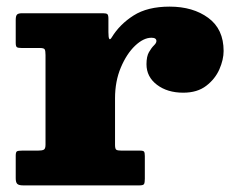

<svg xmlns="http://www.w3.org/2000/svg" viewBox="-20 -560 698 580"><path d="M117.5 -393.5Q117.5 -406 115.2 -410.5Q113 -415 100.5 -415H45.5Q34.5 -415 31 -417.5Q27.5 -420 27.5 -430.5V-500Q27.5 -512 31.5 -516Q35.5 -520 46.5 -520H291.5Q301.5 -520 304.5 -517Q307.5 -514 307.5 -503.5V-463Q307.5 -430.5 317.5 -447Q341.5 -486.5 383.5 -513.2Q425.5 -540 492.5 -540Q563 -540 609.2 -506Q655.5 -472 655.5 -406Q655.5 -380 642.8 -350.8Q630 -321.5 603 -300.8Q576 -280 533.5 -280Q485.5 -280 454 -304Q422.5 -328 422.5 -366Q422.5 -389.5 430 -402.5Q437.5 -415.5 445 -422.8Q452.5 -430 452.5 -436Q452.5 -446 437.5 -446Q413.5 -446 388 -421.8Q362.5 -397.5 345 -356Q327.5 -314.5 327.5 -263V-122.5Q327.5 -110.5 331.2 -107.8Q335 -105 347.5 -105H403.5Q413 -105 415.2 -101.8Q417.5 -98.5 417.5 -88.5V-20Q417.5 -8.5 415.2 -4.2Q413 0 401.5 0H49.5Q37 0 32.2 -4.5Q27.5 -9 27.5 -21.5V-90Q27.5 -101 31.5 -103Q35.5 -105 46.5 -105H94Q107 -105 112.2 -107.8Q117.5 -110.5 117.5 -123Z"/></svg>

Font: Besley* Fatface
Style: Regular
Weight: 900
Designer: Owen Earl
Foundry: indestructible type*
Version: Version 3.000; ttfautohint (v1.8.3)